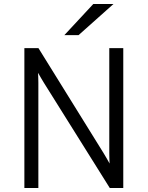

<svg xmlns="http://www.w3.org/2000/svg" viewBox="-20 -941 739 961"><path d="M102 0V-700H172.5L498.5 -174.5Q506 -162 513.5 -149.2Q521 -136.5 528.5 -122.5Q528 -135.5 527.5 -148.5Q527 -161.5 527 -173.5V-700H597V0H529.5L199.5 -527Q192.5 -538.5 185 -551.2Q177.5 -564 170.5 -576.5Q171 -565 171.5 -552.2Q172 -539.5 172 -527V0ZM302 -765 447 -921H548L373 -765Z"/></svg>

Font: Overpass Light
Style: Regular
Weight: 300
Designer: Delve Withrington, Dave Bailey, Thomas Jockin
Foundry: Delve Fonts LLC
Version: Version 4.000; ttfautohint (v1.8.3)